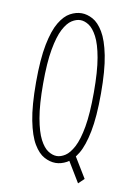

<svg xmlns="http://www.w3.org/2000/svg" viewBox="-89 -762 627 906"><g transform="rotate(10 225.0 -309.0)"><path d="M350 87.5 281 -26.5 307 -53.5 377 61.5ZM228 11Q201 11 173.5 -3.8Q146 -18.5 123 -56.8Q100 -95 86 -165.8Q72 -236.5 72 -348Q72 -459.5 86 -529.8Q100 -600 123 -638.2Q146 -676.5 173.5 -691.2Q201 -706 228 -706Q254.5 -706 281.8 -691.2Q309 -676.5 332 -638.2Q355 -600 369 -529.8Q383 -459.5 383 -348Q383 -236.5 369 -165.8Q355 -95 332 -56.8Q309 -18.5 281.8 -3.8Q254.5 11 228 11ZM228 -22Q247.5 -22 268.5 -35.5Q289.5 -49 308 -84Q326.5 -119 337.8 -183Q349 -247 349 -348Q349 -448.5 337.8 -512.2Q326.5 -576 308 -611Q289.5 -646 268.5 -659.5Q247.5 -673 228 -673Q208 -673 186.8 -659.5Q165.5 -646 147.2 -611Q129 -576 117.5 -512.2Q106 -448.5 106 -348Q106 -247 117.5 -183Q129 -119 147.2 -84Q165.5 -49 186.8 -35.5Q208 -22 228 -22Z"/></g></svg>

Font: League Mono Thin Condensed
Style: Regular
Weight: 100
Width: 1
Designer: Tyler Finck
Foundry: The League of Moveable Type / Tyler Finck
Version: Version 2.300;RELEASE